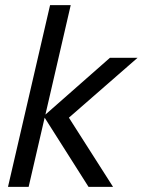

<svg xmlns="http://www.w3.org/2000/svg" viewBox="-20 -724 553 744"><path d="M406 -500H513L247 -268L418 0H323L153 -268L91 0H11L174 -704H254L156 -280Z"/></svg>

Font: CBA Beacon Sans
Style: Italic
Weight: 400
Italic angle: -13°
Designer: Wei Huang
Foundry: Wei Huang
Version: Version 1.002